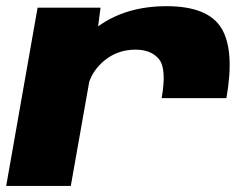

<svg xmlns="http://www.w3.org/2000/svg" viewBox="-22 -616 830 636"><path d="M513.5 -291Q530.5 -388 504.8 -419.8Q479 -451.5 427 -451.5Q366.5 -451.5 322 -414Q286.5 -383.5 273.5 -344.5L212.5 0H-1.5L102.5 -590.5H311L303 -528.5Q303 -529 303.5 -529Q396 -595.5 529.5 -595.5Q667 -595.5 711.5 -522.5Q756 -449.5 728 -291Z"/></svg>

Font: Anybody ExtraExpanded ExtraBold
Style: Italic
Weight: 800
Width: 8
Italic angle: -10°
Designer: Tyler Finck
Foundry: Etcetera Type Company
Version: Version 1.010; ttfautohint (v1.8.3) -l 8 -r 50 -G 200 -x 14 